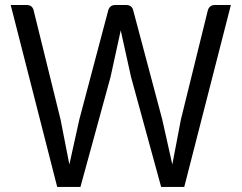

<svg xmlns="http://www.w3.org/2000/svg" viewBox="-20 -734 949 754"><path d="M886.7 -714.4 703.6 0H612.8L494.6 -431.6L454.1 -614.7L414.1 -431.6L295.9 0H204.6L22 -714.4H84.5Q107.4 -714.4 112.3 -692.4L217.8 -264.6L252.4 -87.9L291.5 -264.6L404.8 -692.4Q410.6 -714.4 433.1 -714.4H475.1Q498.5 -714.4 503.4 -692.4L617.2 -264.6L656.7 -87.9L690.4 -264.6L795.9 -692.4Q801.8 -714.4 824.2 -714.4Z"/></svg>

Font: Lycee Sans
Style: Regular
Weight: 400
Designer: Justin Alvin
Foundry: Alkove Design
Version: Version 1.030